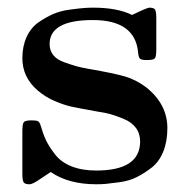

<svg xmlns="http://www.w3.org/2000/svg" viewBox="-20 -473 493 499"><path d="M38.1 -22V-130.9Q38.1 -149.9 41.5 -155Q44.9 -160.2 62 -160.2Q74.2 -160.2 78.6 -158Q83 -155.8 85.9 -146Q91.8 -125 99.4 -108.9Q106.9 -92.8 122.6 -72.3Q138.2 -51.8 165.5 -40.8Q192.9 -29.8 230 -29.8Q343.8 -29.8 344.2 -105Q344.2 -126 333 -140.9Q321.8 -155.8 300.8 -164.3Q279.8 -172.9 266.4 -176.5Q252.9 -180.2 232.9 -183.1Q184.1 -191.9 165 -196Q146 -200.2 121.6 -210.7Q97.2 -221.2 78.1 -237.8Q38.1 -272 38.1 -321.8Q38.1 -352.5 49.1 -376.7Q60.1 -400.9 79.6 -414.6Q99.1 -428.2 118.2 -436.5Q137.2 -444.8 161.6 -448Q186 -451.2 197.5 -452.1Q209 -453.1 222.2 -453.1Q285.2 -453.1 323.2 -434.1Q362.3 -453.1 368.2 -453.1Q380.4 -453.1 383.3 -447.5Q386.2 -441.9 386.2 -424.8V-345.2Q386.2 -326.2 382.6 -321.5Q378.9 -316.9 361.8 -316.9Q346.7 -316.9 343.3 -321Q339.8 -325.2 338.9 -336.9Q331.1 -420.9 221.2 -420.9Q109.4 -420.9 108.9 -358.9Q108.9 -341.8 118.4 -329.8Q127.9 -317.9 147.5 -311Q167 -304.2 178 -301Q189 -297.9 210.9 -293.9Q275.9 -282.7 304.4 -274.4Q333 -266.1 359.9 -246.1Q415 -202.1 415 -140.1Q415 -105 404.1 -78.4Q393.1 -51.8 373.5 -36.9Q354 -22 335 -12.5Q315.9 -2.9 291 0.5Q266.1 3.9 255.1 4.9Q244.1 5.9 230 5.9Q158.2 5.9 111.8 -25.9L85.9 -8.8Q65.4 5.9 56.6 5.9Q56.6 5.9 56.2 5.9Q43.9 5.9 41 0Q38.1 -5.9 38.1 -22Z"/></svg>

Font: CMU Serif
Style: Bold
Weight: 700
Version: Version 0.7.0